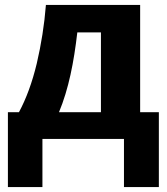

<svg xmlns="http://www.w3.org/2000/svg" viewBox="-20 -566 680 782"><path d="M167 -545.9C160.6 -464.4 147.9 -385.3 129.9 -308.1C111.3 -230.5 86.9 -164.1 57.1 -108.9H12.2V195.8H152.8V0H484.9V195.8H627V-108.9H550.8V-545.9ZM391.1 -108.9H220.2C259.8 -204.1 280.8 -312.5 294.9 -434.1H391.1Z"/></svg>

Font: Avrile Sans
Style: Bold
Weight: 700
Designer: Monotype Design Team, Google (font), Stefan Peev (BGR Cyrillic), Cristiano Sobral (main changes)
Foundry: The Avrile Sans Project Authors
Version: Version 3.110